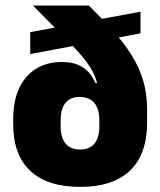

<svg xmlns="http://www.w3.org/2000/svg" viewBox="-20 -680 596 714"><path d="M278 15Q156 15 92.5 -44.8Q29 -104.5 29 -218.5V-235Q29 -338 78 -393.8Q127 -449.5 210 -449.5Q245.5 -449.5 270 -439Q294.5 -428.5 310.2 -410.8Q326 -393 335 -371H389.5L349.5 -232Q349.5 -253.5 344.8 -269.8Q340 -286 330.8 -297Q321.5 -308 307.8 -313.8Q294 -319.5 276 -319.5Q241.5 -319.5 223.5 -297.2Q205.5 -275 205.5 -232V-211.5Q205.5 -168 224 -146Q242.5 -124 277.5 -124Q313 -124 331.2 -146Q349.5 -168 349.5 -211.5Q349.5 -226.5 349.5 -248.2Q349.5 -270 349.5 -293Q348.5 -306 347 -319.5Q345.5 -333 344.5 -346Q342.5 -380.5 325.2 -412.8Q308 -445 277 -480.2Q246 -515.5 202 -559Q158 -602.5 102.5 -659.5H310Q362.5 -608 403 -562.5Q443.5 -517 471 -472.2Q498.5 -427.5 512.8 -379.2Q527 -331 527 -274V-223.5Q527 -107 463.8 -46Q400.5 15 278 15ZM92.5 -479V-560.5L502.5 -636.5V-556Z"/></svg>

Font: Anek Latin Medium ExtraBold
Style: Regular
Weight: 800
Version: Version 1.003